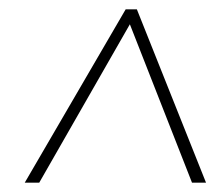

<svg xmlns="http://www.w3.org/2000/svg" viewBox="-20 -735 479 411"><path d="M33 -344H64L258 -683L391 -344H421L273 -715H249Z"/></svg>

Font: Noto Sans Condensed Thin
Style: Italic
Weight: 100
Width: 3
Italic angle: -12°
Designer: Monotype Design Team
Foundry: Monotype Imaging Inc.
Version: Version 2.013